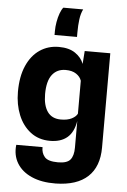

<svg xmlns="http://www.w3.org/2000/svg" viewBox="-64 -828 729 1099"><g transform="rotate(5 300.0 -278.5)"><path d="M298 224.5Q217 225.5 160 200.2Q103 175 75.2 129Q47.5 83 54.5 23.5H205.5Q204.5 57 224 79.8Q243.5 102.5 301 102.5Q353 102.5 371.8 79.5Q390.5 56.5 390.5 10.5V-143Q380 -78 343.2 -47Q306.5 -16 244.5 -16Q179 -16 132.5 -51.8Q86 -87.5 61.8 -147.2Q37.5 -207 37.5 -279.5Q37.5 -368 64.8 -429.8Q92 -491.5 139.8 -523.8Q187.5 -556 249 -556Q308 -556 343.8 -531.2Q379.5 -506.5 392.5 -471L398 -545.5H545V-4Q545 106 482.5 164.2Q420 222.5 298 224.5ZM296 -143Q334.5 -143 358.5 -155.5Q382.5 -168 390.5 -185V-374Q383 -397 359.8 -412.5Q336.5 -428 299.5 -428Q249.5 -428 221.5 -391.5Q193.5 -355 193.5 -280Q193.5 -215 219 -179Q244.5 -143 296 -143ZM218 -622V-644.5Q218 -670 222.8 -697.2Q227.5 -724.5 236 -747.5Q244.5 -770.5 254.5 -782H368.5Q356 -757.5 351.5 -723Q347 -688.5 347 -647.5V-622Z"/></g></svg>

Font: Spline Sans
Style: Bold
Weight: 700
Designer: Eben Sorkin, Mirko Velimirovic
Foundry: Sorkin Type
Version: Version 1.000; ttfautohint (v1.8.3)